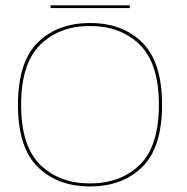

<svg xmlns="http://www.w3.org/2000/svg" viewBox="-20 -680 688 705"><path d="M310.5 4.5Q191 4.5 118.5 -67Q46 -138.5 46 -295Q46 -452 118.5 -523.8Q191 -595.5 310.5 -595.5Q430 -595.5 502.5 -523.8Q575 -452 575 -295Q575 -138.5 502.5 -67Q430 4.5 310.5 4.5ZM310.5 -6.5Q423.5 -6.5 493.5 -75.2Q563.5 -144 563.5 -295Q563.5 -446.5 493.5 -515.5Q423.5 -584.5 310.5 -584.5Q197.5 -584.5 127.5 -515.5Q57.5 -446.5 57.5 -295Q57.5 -144 127.5 -75.2Q197.5 -6.5 310.5 -6.5ZM165.5 -650.5V-660.5H456.5V-650.5Z"/></svg>

Font: Anybody ExtraExpanded Thin
Style: Regular
Weight: 100
Width: 8
Designer: Tyler Finck
Foundry: Etcetera Type Company
Version: Version 1.010; ttfautohint (v1.8.3) -l 8 -r 50 -G 200 -x 14 